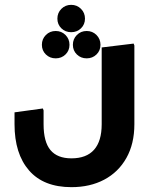

<svg xmlns="http://www.w3.org/2000/svg" viewBox="-20 -542 625 793"><path d="M275 231Q160 231 100 162Q40 93 40 -29H160Q160 44 188.5 78Q217 112 275 112Q337 112 368.5 76.5Q400 41 400 -29H535Q535 52 502 110.5Q469 169 410.5 200Q352 231 275 231ZM40 -29V-78L157 -94L160 -86V-29ZM400 -29V-346L532 -362L535 -354V-29ZM210 -301Q186 -301 169.5 -317Q153 -333 153 -357Q153 -381 169.5 -397.5Q186 -414 210 -414Q234 -414 250.5 -397.5Q267 -381 267 -357Q267 -333 250.5 -317Q234 -301 210 -301ZM338 -301Q314 -301 297.5 -317Q281 -333 281 -357Q281 -381 297.5 -397.5Q314 -414 338 -414Q362 -414 378.5 -397.5Q395 -381 395 -357Q395 -333 378.5 -317Q362 -301 338 -301ZM274 -409Q250 -409 233.5 -425Q217 -441 217 -465Q217 -489 233.5 -505.5Q250 -522 274 -522Q298 -522 314.5 -505.5Q331 -489 331 -465Q331 -441 314.5 -425Q298 -409 274 -409Z"/></svg>

Font: Fustat ExtraBold
Style: Regular
Weight: 800
Designer: Mohamed Gaber, Khaled Hosny, Laura Garcia Mut
Foundry: Kief Type Foundry, Alif Type Foundry, Hard Type Foundry
Version: Version 1.007